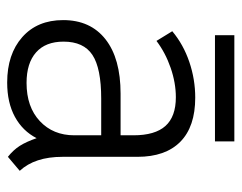

<svg xmlns="http://www.w3.org/2000/svg" viewBox="-89 -574 673 535"><g transform="rotate(90 247.5 -306.5)"><path d="M365 -72Q345 -33 305.5 -11.5Q266 10 210 10Q131 10 83.5 -32Q36 -74 36 -146Q36 -222 89.5 -264Q143 -306 241 -306H357V-342Q357 -402 331 -431Q305 -460 251 -460Q211 -460 169 -445.5Q127 -431 94 -406L67 -450Q104 -481 152.5 -497.5Q201 -514 252 -514Q333 -514 375 -472.5Q417 -431 417 -353V-144Q417 -67 456 -25L417 8Q398 -7 386.5 -25Q375 -43 365 -72ZM357 -177V-252H255Q170 -252 133 -227.5Q96 -203 96 -147Q96 -97 126 -70.5Q156 -44 211 -44Q278 -44 317.5 -81Q357 -118 357 -177ZM78 -623H374V-569H78Z"/></g></svg>

Font: Bellota Text
Style: Regular
Weight: 400
Designer: Kemie Guaida
Foundry: Kemie Guaida
Version: Version 4.001